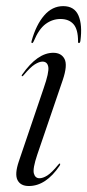

<svg xmlns="http://www.w3.org/2000/svg" viewBox="-20 -614 291 642"><path d="M112 -18Q123.5 -18 138.2 -27.2Q153 -36.5 175 -63.5Q178.5 -68 180.5 -67Q182.5 -65.5 179.5 -60Q133.5 8 76.5 8Q48.5 8 38.5 -12Q28.5 -32 43 -74.5L126 -319Q144.5 -372 141.5 -390Q138.5 -408 122 -408Q111.5 -408 96.5 -398.8Q81.5 -389.5 58.5 -362Q55.5 -358 53 -359.5Q51.5 -360.5 54 -364.5Q105 -437.5 158 -437.5Q185 -437.5 195.8 -416.8Q206.5 -396 190 -347L104.5 -96.5Q89 -50.5 93.2 -34.2Q97.5 -18 112 -18ZM182.2 -550.5Q155.3 -550.5 132.6 -533.8Q109.8 -517 92.8 -476Q90.3 -470 87.4 -470Q83.7 -470 85.8 -477.5Q100.7 -531 127.6 -562.2Q154.5 -593.5 191.3 -593.5Q228.6 -593.5 242.3 -562.2Q255.9 -531 248.9 -477.5Q247.7 -470 243.9 -470Q240.6 -470 241 -476Q241 -516 225.7 -533.2Q210.4 -550.5 182.2 -550.5Z"/></svg>

Font: Fraunces 144pt Light
Style: Italic
Weight: 300
Italic angle: -16°
Version: Version 1.000;[0bf87f6ff]